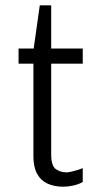

<svg xmlns="http://www.w3.org/2000/svg" viewBox="-20 -694 394 724"><path d="M217 10Q185 10 159.5 -1.5Q134 -13 120 -38.5Q106 -64 106 -104V-454H50V-511H107L130 -674H173V-511H292V-454H173V-112Q173 -68 191 -56Q209 -44 230 -44Q241 -44 260.5 -49.5Q280 -55 292 -60V-8Q283 -2 270 2Q257 6 243.5 8Q230 10 217 10Z"/></svg>

Font: Chivo Medium ExtraLight
Style: Regular
Weight: 250
Version: Version 2.002